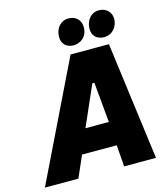

<svg xmlns="http://www.w3.org/2000/svg" viewBox="-183 -1002 956 1102"><g transform="rotate(-15 294.5 -451.5)"><path d="M-54 0H145L201 -128H407L417 0H606L514 -700H286ZM316 -746C360 -746 399 -776 400 -830C401 -874 371 -903 328 -903C283 -904 249 -868 248 -815C248 -773 274 -747 316 -746ZM497 -746C553 -746 580 -791 581 -832C581 -873 552 -903 508 -903C464 -904 430 -867 429 -814C429 -773 454 -747 497 -746ZM259 -269 364 -508H376L398 -269Z"/></g></svg>

Font: Fixel Text 20240404 ExtraBold
Style: Italic
Weight: 800
Width: 4
Italic angle: -10°
Designer: AlfaBravo + MacPaw
Foundry: Kyrylo Tkachov, Marchela Mozhyna, Serhii Makarenko, Maria Weinstein, Zakhar Kryvoshyya
Version: Version 1.211;Glyphs 3.2 (3225)